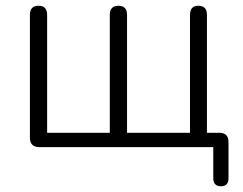

<svg xmlns="http://www.w3.org/2000/svg" viewBox="-20 -512 846 668"><path d="M749 136Q722 136 722 108V0H118Q84 0 84 -33V-460Q84 -492 114 -492Q144 -492 144 -460V-50H362V-460Q362 -492 392 -492Q422 -492 422 -460V-50H641V-460Q641 -492 670 -492Q700 -492 700 -460V-50H743Q775 -50 775 -18V108Q775 136 749 136Z"/></svg>

Font: Nunito Light
Style: Regular
Weight: 300
Designer: Vernon Adams
Foundry: Vernon Adams
Version: Version 3.601; ttfautohint (v1.8.2.53-6de2)